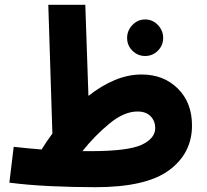

<svg xmlns="http://www.w3.org/2000/svg" viewBox="-20 -766 861 799"><path d="M779 -244Q779 -339 720 -397.5Q661 -456 569 -456Q513 -456 457 -432.5Q401 -409 348 -367L335 -746H181L198 -210Q174 -178 153 -144Q100 -148 37 -155L19 -6Q94 4 188.5 8.5Q283 13 377 13Q588 13 683.5 -57.5Q779 -128 779 -244ZM552 -302Q588 -302 607 -282Q626 -262 626 -233Q626 -190 569.5 -163.5Q513 -137 355 -137Q338 -137 323 -137Q373 -200 434.5 -251Q496 -302 552 -302ZM584 -533Q615 -533 637 -555Q659 -577 659 -608Q659 -639 637 -662Q615 -685 584 -685Q553 -685 531 -662Q509 -639 509 -608Q509 -577 531 -555Q553 -533 584 -533Z"/></svg>

Font: Noto Sans Arabic SemiCondensed Extra
Style: Regular
Weight: 800
Width: 4
Designer: Nadine Chahine - Monotype Design Team
Foundry: Monotype Imaging Inc.
Version: Version 1.902